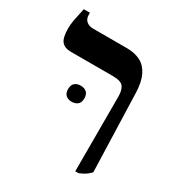

<svg xmlns="http://www.w3.org/2000/svg" viewBox="-158 -754 809 868"><g transform="rotate(30 246.5 -320.0)"><path d="M361 7V-384Q361 -416 348.5 -433.5Q336 -451 292 -451H74Q41 -451 25.5 -469.5Q10 -488 10 -536Q10 -558 14 -579.5Q18 -601 28 -647H60V-637Q60 -615 73.5 -603.5Q87 -592 108 -592H285Q326 -592 355.5 -577Q385 -562 402 -528Q419 -494 421 -439L434 -30Q422 -17 409.5 -9Q397 -1 378 7ZM147 -299Q147 -321 159 -331Q171 -341 189 -341Q208 -341 220 -331Q232 -321 232 -299Q232 -277 220 -267Q208 -257 189 -257Q171 -257 159 -267Q147 -277 147 -299Z"/></g></svg>

Font: Noto Serif Hebrew SemiBold
Style: Regular
Weight: 600
Version: Version 2.003